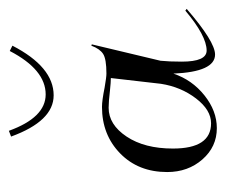

<svg xmlns="http://www.w3.org/2000/svg" viewBox="-58 -447 509 433"><g transform="rotate(-90 196.5 -230.5)"><path d="M105 -460 118 -465Q148 -382 200 -382Q256 -382 298 -463L310 -457Q262 -364 198 -364Q140 -364 105 -460ZM224 -122 237 -235Q228 -235 209 -237Q184 -240 170 -240Q132 -240 105 -199.5Q78 -159 78 -95Q78 -9 135 -9Q165 -9 191 -43Q217 -77 224 -122ZM276 -123Q274 -104 274 -75Q274 -19 299 -19Q332 -19 389 -67L393 -64Q319 0 290 0Q251 0 247 -94Q233 -52 198 -24Q163 4 124 4Q82 4 53.5 -28.5Q25 -61 25 -108Q25 -173 67 -214Q109 -255 172 -255Q186 -255 216 -249Q239 -245 247 -245Q280 -245 291.5 -252.5Q303 -260 310 -279L313 -278Z"/></g></svg>

Font: Kleymissky
Style: Regular
Weight: 500
Italic angle: -8°
Designer: gluk
Foundry: gluk
Version: Version 0.283